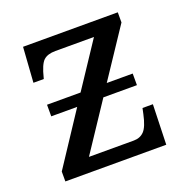

<svg xmlns="http://www.w3.org/2000/svg" viewBox="-102 -633 715 730"><g transform="rotate(-20 255.5 -268.0)"><path d="M339.8 -57.1Q365.7 -57.1 381.8 -74Q397.9 -90.8 408.2 -139.2L413.1 -162.1H455.1L450.2 0H42V-40L181.2 -251H76.2V-297.9H211.9L332 -479H175.8Q144 -479 127.9 -464.1Q111.8 -449.2 99.1 -397.9L98.1 -394H56.2L65.9 -536.1H449.2V-495.1L317.9 -297.9H422.9V-251H287.1L158.2 -57.1Z"/></g></svg>

Font: Noto Serif
Style: Regular
Weight: 400
Designer: Monotype Design team
Foundry: Monotype Imaging Inc.
Version: Version 1.02